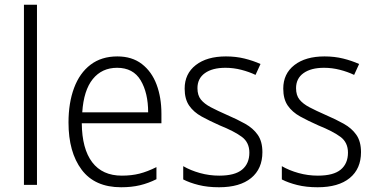

<svg xmlns="http://www.w3.org/2000/svg" viewBox="-20 -780 1584 810"><path d="M136 0H81V-760H136Z M475 -542Q537 -542 578.5 -510Q620 -478 640.5 -423.5Q661 -369 661 -300V-260H325Q326 -152 369 -95.5Q412 -39 494 -39Q535 -39 568.5 -47.5Q602 -56 640 -75V-24Q606 -7 570.5 1.5Q535 10 491 10Q380 10 324.5 -64Q269 -138 269 -263Q269 -346 292.5 -409Q316 -472 362 -507Q408 -542 475 -542ZM474 -494Q410 -494 371.5 -446.5Q333 -399 327 -306H605Q605 -388 573.5 -441Q542 -494 474 -494Z M1087 -138Q1087 -68 1039.5 -29Q992 10 904 10Q856 10 818 0.5Q780 -9 753 -23V-79Q784 -61 823.5 -50Q863 -39 905 -39Q971 -39 1001.5 -64.5Q1032 -90 1032 -136Q1032 -179 1000.5 -202.5Q969 -226 907 -251Q864 -270 830.5 -288.5Q797 -307 778 -334.5Q759 -362 759 -406Q759 -469 806 -505.5Q853 -542 933 -542Q975 -542 1011.5 -533Q1048 -524 1079 -510L1058 -464Q1031 -477 998 -485.5Q965 -494 931 -494Q876 -494 844.5 -471.5Q813 -449 813 -408Q813 -378 827.5 -360Q842 -342 869.5 -327.5Q897 -313 938 -295Q980 -277 1014 -258Q1048 -239 1067.5 -211Q1087 -183 1087 -138Z M1503 -138Q1503 -68 1455.5 -29Q1408 10 1320 10Q1272 10 1234 0.5Q1196 -9 1169 -23V-79Q1200 -61 1239.5 -50Q1279 -39 1321 -39Q1387 -39 1417.5 -64.5Q1448 -90 1448 -136Q1448 -179 1416.5 -202.5Q1385 -226 1323 -251Q1280 -270 1246.5 -288.5Q1213 -307 1194 -334.5Q1175 -362 1175 -406Q1175 -469 1222 -505.5Q1269 -542 1349 -542Q1391 -542 1427.5 -533Q1464 -524 1495 -510L1474 -464Q1447 -477 1414 -485.5Q1381 -494 1347 -494Q1292 -494 1260.5 -471.5Q1229 -449 1229 -408Q1229 -378 1243.5 -360Q1258 -342 1285.5 -327.5Q1313 -313 1354 -295Q1396 -277 1430 -258Q1464 -239 1483.5 -211Q1503 -183 1503 -138Z"/></svg>

Font: Noto Sans Lao Looped SemiCondensed Light
Style: Regular
Weight: 300
Width: 4
Designer: Mark Frömberg, Ben Mitchell
Foundry: The Fontpad Ltd
Version: Version 1.002; ttfautohint (v1.8.4.7-5d5b)